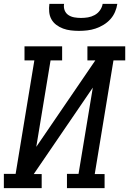

<svg xmlns="http://www.w3.org/2000/svg" viewBox="-30 -975 669 995"><path d="M186 0H-10V-74H51L148 -662H97V-735H292V-662H232L158 -214L464 -662H423V-735H619V-662H558L461 -73H512V0H317V-74H377L451 -521L145 -73H186ZM379 -815Q358 -815 337 -817.5Q316 -820 297 -827Q278 -834 262 -846Q246 -858 236.5 -875Q227 -892 225 -913Q223 -934 226 -955H302Q299 -937 305 -921.5Q311 -906 324.5 -897Q338 -888 355 -885Q372 -882 390 -882Q408 -882 426 -885Q444 -888 460.5 -897Q477 -906 488 -921.5Q499 -937 502 -955H578Q575 -934 566 -913Q557 -892 541.5 -875Q526 -858 506 -846Q486 -834 465 -827Q444 -820 422 -817.5Q400 -815 379 -815Z"/></svg>

Font: Iosevka HT Extended
Style: Italic
Weight: 400
Width: 7
Italic angle: -9°
Monospace: yes
Designer: Belleve Invis
Foundry: Belleve Invis
Version: Version 32.3.0; ttfautohint (v1.8.4)